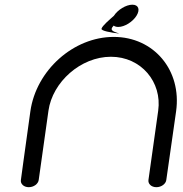

<svg xmlns="http://www.w3.org/2000/svg" viewBox="-20 -778 762 798"><path d="M671.1 -29.6C671.1 -29.6 687.9 -144.4 711.9 -315.2C736 -486 619.5 -624.6 452.6 -624.6C285.6 -624.6 130.2 -486 106.2 -315.2C82.2 -144.4 66.8 -29.6 66.8 -29.6C64.6 -13.7 78.8 0 99.7 0C120.6 0 138.7 -13.9 140.9 -29.9C140.9 -29.9 164.7 -199 181.4 -317.9C198.1 -436.9 315.2 -542.1 441 -542.1C566.7 -542.1 654.3 -436.9 637.5 -317.9C620.8 -199 597 -29.9 597 -29.9C594.8 -13.9 609 0 629.9 0C650.8 0 668.9 -13.7 671.1 -29.6ZM547.1 -712.2C562.9 -737.2 556.6 -758.5 530.1 -758.5C503.7 -758.5 469.1 -737.2 453.2 -712.2C435.7 -696.6 405.1 -671.1 401.9 -658.6C399.2 -650 441.8 -642.1 476.1 -638.5C454.1 -646.6 431.4 -650.1 452.5 -671.6C457 -668 463.4 -666 471.5 -666C498 -666 531.3 -687.2 547.1 -712.2Z"/></svg>

Font: Hi.
Style: Tall Oblique
Weight: 400
Designer: Mew Too, Robert Jablonski
Foundry: Cannot Into Space Fonts
Version: Version 1.996